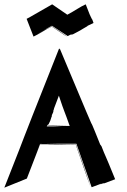

<svg xmlns="http://www.w3.org/2000/svg" viewBox="-90 -847 587 887"><path d="M65 -678C99 -695 105 -700 127 -713C128 -713 149 -725 150 -724L151 -723C219 -677 207 -685 220 -678C206 -688 162 -718 150 -725V-726L138 -720C126 -715 116 -709 107 -704C120 -712 132 -719 150 -728L222 -681C221 -678 230 -685 239 -688C241 -689 238 -687 238 -686C244 -689 244 -689 242 -687L245 -689C245 -688 244 -687 244 -687C260 -696 278 -704 293 -714C305 -720 300 -719 312 -725C315 -727 314 -727 315 -728C330 -735 333 -736 342 -741C340 -748 335 -761 334 -760C330 -769 328 -771 324 -781C312 -811 315 -805 306 -827C284 -818 252 -795 221 -779L151 -827C41 -763 33 -760 33 -760L45 -729ZM88 -692 117 -708C105 -701 95 -695 85 -690ZM442 -19C386 -157 401 -114 379 -171C375 -178 375 -176 373 -179C360 -211 333 -280 332 -277C332 -277 316 -312 186 -623L185 -619L183 -623C-64 -1 83 -367 -70 20L34 -22L95 -180C156 -180 212 -179 260 -179C328 19 317 -14 329 18C316 -23 277 -135 261 -180C259 -180 239 -181 213 -181L119 -183H263L333 17H334C326 22 355 9 379 1C382 0 375 3 373 5C390 -2 391 -2 384 2C387 0 391 -1 392 -1L389 1ZM177 -264C185 -264 192 -263 198 -263H126L128 -267C131 -274 130 -271 131 -269C132 -273 133 -273 133 -271C133 -272 134 -273 134 -273V-272C142 -288 144 -292 148 -307C148 -308 150 -310 150 -311C150 -313 149 -313 149 -314C152 -320 159 -334 156 -334C159 -340 158 -341 160 -347L182 -405C209 -323 207 -337 232 -265C169 -266 146 -267 130 -268L128 -267C143 -265 185 -264 177 -264ZM185 -181H95C70 -119 69 -117 95 -182C136 -182 165 -181 185 -181Z"/></svg>

Font: HIVNotRetro
Style: Regular
Weight: 400
Designer: Feorag
Foundry: Feorag
Version: Version 1.000;PS 001.000;hotconv 1.0.88;makeotf.lib2.5.64775